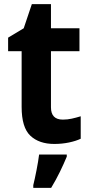

<svg xmlns="http://www.w3.org/2000/svg" viewBox="-20 -682 436 923"><path d="M282 -107Q304 -107 324.5 -111.5Q345 -116 368 -123V-15Q345 -4 311.5 3Q278 10 241 10Q168 10 126 -29.5Q84 -69 84 -168V-436H19V-501L94 -546L133 -662H225V-546H362V-436H225V-166Q225 -107 282 -107ZM301 71Q287 105 268 144Q249 183 226 221H140V208Q147 180 155.5 136.5Q164 93 168 61H301Z"/></svg>

Font: Noto Sans Gujarati UI SemiCondensed
Style: Bold
Weight: 700
Width: 4
Designer: Jelle Bosma - Monotype Design Team, Universal Thirst
Foundry: Monotype Imaging Inc.
Version: Version 2.106; ttfautohint (v1.8.4.7-5d5b)